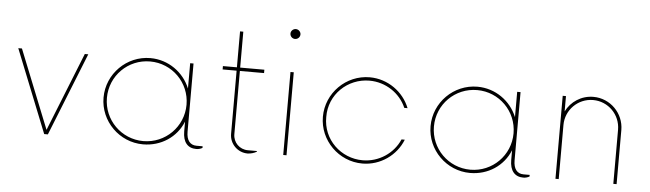

<svg xmlns="http://www.w3.org/2000/svg" viewBox="-43 -755 3100 915"><g transform="rotate(5 1507.5 -297.5)"><path d="M348.1 -397 197.8 -21 47.4 -397H29.8L188.5 0H206.1L364.7 -397Z M916.5 -7.8C885.3 -7.8 868.2 -30.3 868.2 -70.8V-397H852.1V-275.9C821.3 -351.6 747.6 -404.8 661.6 -404.8C548.3 -404.8 455.1 -312 455.1 -198.2C455.1 -85 548.3 7.8 661.6 7.8C747.6 7.8 821.3 -41 852.1 -117.7V-70.8C852.1 -20 875 7.8 916.5 7.8C926.8 7.8 937 4.9 945.8 0V-7.8ZM661.6 -7.8C556.2 -7.8 471.2 -92.8 471.2 -198.2C471.2 -304.2 556.2 -388.7 661.6 -388.7C767.1 -388.7 852.1 -304.2 852.1 -198.2C852.1 -92.8 767.1 -7.8 661.6 -7.8Z M1207 -380.9V-397H1091.3V-568.8H1075.7V-397H1008.8V-380.9H1075.7V-78.6C1075.7 -30.8 1114.3 7.8 1162.1 7.8C1175.3 7.8 1195.3 2.4 1205.6 -4.9V-7.8H1162.1C1122.1 -7.8 1091.3 -39.1 1091.3 -78.6V-380.9Z M1339.8 -555.7C1352.5 -555.7 1363.8 -565.9 1363.8 -579.6C1363.8 -592.3 1352.5 -603 1339.8 -603C1327.1 -603 1315.9 -592.3 1315.9 -579.6C1315.9 -565.9 1327.1 -555.7 1339.8 -555.7ZM1332 0H1347.7V-397H1332Z M1710.9 7.8C1797.4 7.8 1873 -46.9 1902.8 -123H1887.2C1857.9 -54.7 1788.6 -7.8 1710.9 -7.8C1606.9 -7.8 1519 -90.3 1520.5 -198.2C1519 -306.2 1606.9 -388.7 1710.9 -388.7C1788.6 -388.7 1857.9 -342.3 1887.2 -273.9H1902.8C1873 -350.1 1797.4 -404.8 1710.9 -404.8C1597.7 -404.8 1504.4 -312 1504.4 -198.2C1504.4 -85 1597.7 7.8 1710.9 7.8Z M2481 -7.8C2449.7 -7.8 2432.6 -30.3 2432.6 -70.8V-397H2416.5V-275.9C2385.7 -351.6 2312 -404.8 2226.1 -404.8C2112.8 -404.8 2019.5 -312 2019.5 -198.2C2019.5 -85 2112.8 7.8 2226.1 7.8C2312 7.8 2385.7 -41 2416.5 -117.7V-70.8C2416.5 -20 2439.5 7.8 2481 7.8C2491.2 7.8 2501.5 4.9 2510.3 0V-7.8ZM2226.1 -7.8C2120.6 -7.8 2035.6 -92.8 2035.6 -198.2C2035.6 -304.2 2120.6 -388.7 2226.1 -388.7C2331.5 -388.7 2416.5 -304.2 2416.5 -198.2C2416.5 -92.8 2331.5 -7.8 2226.1 -7.8Z M2780.8 -404.8C2723.1 -404.8 2673.8 -371.6 2649.9 -323.7V-397H2634.3V0H2649.9V-258.8C2649.9 -331.1 2708.5 -389.6 2780.8 -389.6C2853 -389.6 2911.1 -331.1 2911.1 -258.8V0H2926.8V-258.8C2926.8 -338.9 2861.8 -404.8 2780.8 -404.8Z"/></g></svg>

Font: Now Thin
Style: Regular
Weight: 100
Designer: Alfredo Marco Pradil
Foundry: Alfredo Marco Pradil
Version: Version 1.200;hotconv 1.0.109;makeotfexe 2.5.65596